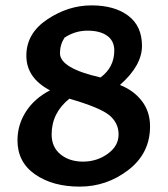

<svg xmlns="http://www.w3.org/2000/svg" viewBox="-20 -682 623 714"><path d="M538 -212Q538 -112 457.5 -50Q377 12 276.5 12Q176 12 110.5 -33.5Q45 -79 45 -160Q45 -218 76.5 -267Q108 -316 166 -346Q78 -392 78 -475Q78 -558 156 -610Q234 -662 320 -662Q406 -662 457 -623.5Q508 -585 508 -511.5Q508 -438 426 -366Q477 -346 507.5 -306.5Q538 -267 538 -212ZM238 -315Q172 -262 172 -182Q172 -135 205 -108Q238 -81 289 -81Q340 -81 380.5 -110Q421 -139 421 -182Q421 -225 386.5 -253.5Q352 -282 238 -315ZM203 -484Q203 -428 354 -394Q405 -432 405 -494Q405 -530 378.5 -549Q352 -568 305.5 -568Q259 -568 220 -542Q203 -516 203 -484Z"/></svg>

Font: Salsa
Style: Regular
Weight: 400
Designer: John Vargas Beltrn
Foundry: John Vargas Beltran
Version: Version 1.002